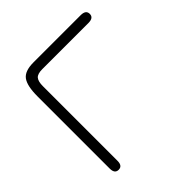

<svg xmlns="http://www.w3.org/2000/svg" viewBox="-171 -750 885 885"><g transform="rotate(-45 272.0 -307.0)"><path d="M184.6 -570.3Q153.3 -570.3 142.1 -557.1Q130.9 -543.9 130.9 -512.7V-26.4Q130.9 6.8 105.5 6.8Q80.1 6.8 80.1 -26.4V-497.1Q80.1 -565.4 100.6 -593.3Q121.1 -621.1 177.7 -621.1H485.4Q519.5 -621.1 519.5 -595.7Q519.5 -570.3 485.4 -570.3Z"/></g></svg>

Font: Jura
Style: Book
Weight: 400
Version: Version 2.5